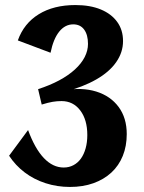

<svg xmlns="http://www.w3.org/2000/svg" viewBox="-20 -730 571 760"><path d="M256.8 10Q206 10 160.2 -4.9Q114.5 -19.7 77.8 -47.4Q41.1 -75.2 16 -113.6L91.1 -215.2Q118.2 -141.5 153.8 -104.2Q189.4 -66.9 232.1 -66.9Q253.3 -66.9 270.6 -76.1Q287.9 -85.2 300.1 -102Q312.2 -118.8 318.9 -142.7Q325.6 -166.7 325.6 -195.5Q325.6 -256.2 297.5 -293.1Q269.5 -329.9 223.5 -329.9Q205.8 -329.9 188.4 -327Q171.1 -324.1 145.1 -316.1L130.8 -377.1Q177.4 -392.2 214.1 -411.8Q250.8 -431.5 276.5 -455Q302.1 -478.5 315.2 -504.1Q328.3 -529.8 328.3 -556.1Q328.3 -592.2 313.1 -612.9Q297.9 -633.6 269.9 -633.6Q237.6 -633.6 214.3 -604.7Q191.1 -575.8 180.1 -521.2L50.6 -570Q74.5 -637.4 133.5 -673.7Q192.4 -710 278.4 -710Q337 -710 379.1 -692.5Q421.1 -675 444 -643.2Q467 -611.4 467 -567.4Q467 -522.8 439.9 -484Q412.9 -445.1 360.8 -415.4Q308.8 -385.6 234 -366.1L231.3 -372.2Q303.9 -385.2 360.7 -367.7Q417.4 -350.1 449.6 -306.6Q481.7 -263.1 481.7 -199.3Q481.7 -151.8 466.1 -113.1Q450.5 -74.4 420.9 -47Q391.2 -19.6 349.8 -4.8Q308.4 10 256.8 10Z"/></svg>

Font: Sutasoma
Style: Regular
Weight: 400
Designer: Izhar Fathurrohim, Akbar Rohmanto, Arusyal Khofiqoini
Foundry: Kiwari Kolektiv
Version: Version 1.102